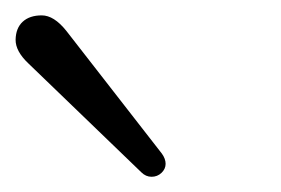

<svg xmlns="http://www.w3.org/2000/svg" viewBox="-48 -776 367 251"><path d="M38.6 -735.8 163.6 -575.2Q168.5 -568.4 168.5 -561.8Q168.5 -555.2 163.1 -550Q157.7 -544.9 150.1 -544.9Q142.6 -544.9 136.7 -550.8L-10.7 -692.9Q-27.8 -709 -27.6 -724.1Q-27.3 -739.3 -18.3 -747.6Q-9.3 -755.9 6.6 -755.9Q22.5 -755.9 38.6 -735.8Z"/></svg>

Font: Nunito-Light
Style: Regular
Weight: 300
Designer: Vernon Adams
Foundry: newtypography
Version: Version 3.000